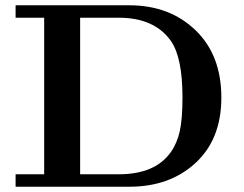

<svg xmlns="http://www.w3.org/2000/svg" viewBox="-20 -706 921 726"><path d="M39 0V-47H147V-639H39V-686H469Q621 -686 719 -592Q817 -498 817 -337Q817 -180 719.5 -90Q622 0 470 0ZM283 -47H429Q567 -47 626 -131Q650 -165 660 -211Q670 -257 670 -338Q670 -487 627 -550Q565 -639 429 -639H283Z"/></svg>

Font: CMU Serif
Style: Bold
Weight: 700
Version: Version 0.7.0